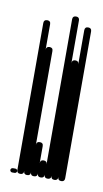

<svg xmlns="http://www.w3.org/2000/svg" viewBox="-55 -411 238 443"><g transform="rotate(10 64.0 -190.0)"><path d="M5 -10Q3 -10 1.5 -8.5Q0 -7 0 -5Q0 -3 1.5 -1.5Q3 0 5 0H11Q13 0 14.5 -1.5Q16 -3 16 -5Q16 -7 14.5 -8.5Q13 -10 11 -10Z M16 -8H32V-352H16ZM24 -16Q20 -16 18 -14Q16 -12 16 -8Q16 -4 18 -2Q20 0 24 0Q28 0 30 -2Q32 -4 32 -8Q32 -12 30 -14Q28 -16 24 -16ZM24 -360Q20 -360 18 -358Q16 -356 16 -352Q16 -348 18 -346Q20 -344 24 -344Q28 -344 30 -346Q32 -348 32 -352Q32 -356 30 -358Q28 -360 24 -360Z M32 -8H48V-292H32ZM40 -16Q36 -16 34 -14Q32 -12 32 -8Q32 -4 34 -2Q36 0 40 0Q44 0 46 -2Q48 -4 48 -8Q48 -12 46 -14Q44 -16 40 -16ZM40 -300Q36 -300 34 -298Q32 -296 32 -292Q32 -288 34 -286Q36 -284 40 -284Q44 -284 46 -286Q48 -288 48 -292Q48 -296 46 -298Q44 -300 40 -300Z M48 -8H64V-72H48ZM56 -16Q52 -16 50 -14Q48 -12 48 -8Q48 -4 50 -2Q52 0 56 0Q60 0 62 -2Q64 -4 64 -8Q64 -12 62 -14Q60 -16 56 -16ZM56 -80Q52 -80 50 -78Q48 -76 48 -72Q48 -68 50 -66Q52 -64 56 -64Q60 -64 62 -66Q64 -68 64 -72Q64 -76 62 -78Q60 -80 56 -80Z M64 -8H80V-32H64ZM72 -16Q68 -16 66 -14Q64 -12 64 -8Q64 -4 66 -2Q68 0 72 0Q76 0 78 -2Q80 -4 80 -8Q80 -12 78 -14Q76 -16 72 -16ZM72 -40Q68 -40 66 -38Q64 -36 64 -32Q64 -28 66 -26Q68 -24 72 -24Q76 -24 78 -26Q80 -28 80 -32Q80 -36 78 -38Q76 -40 72 -40Z M80 -8H96V-372H80ZM88 -16Q84 -16 82 -14Q80 -12 80 -8Q80 -4 82 -2Q84 0 88 0Q92 0 94 -2Q96 -4 96 -8Q96 -12 94 -14Q92 -16 88 -16ZM88 -380Q84 -380 82 -378Q80 -376 80 -372Q80 -368 82 -366Q84 -364 88 -364Q92 -364 94 -366Q96 -368 96 -372Q96 -376 94 -378Q92 -380 88 -380Z M96 -8H112V-272H96ZM104 -16Q100 -16 98 -14Q96 -12 96 -8Q96 -4 98 -2Q100 0 104 0Q108 0 110 -2Q112 -4 112 -8Q112 -12 110 -14Q108 -16 104 -16ZM104 -280Q100 -280 98 -278Q96 -276 96 -272Q96 -268 98 -266Q100 -264 104 -264Q108 -264 110 -266Q112 -268 112 -272Q112 -276 110 -278Q108 -280 104 -280Z M112 -8H128V-352H112ZM120 -16Q116 -16 114 -14Q112 -12 112 -8Q112 -4 114 -2Q116 0 120 0Q124 0 126 -2Q128 -4 128 -8Q128 -12 126 -14Q124 -16 120 -16ZM120 -360Q116 -360 114 -358Q112 -356 112 -352Q112 -348 114 -346Q116 -344 120 -344Q124 -344 126 -346Q128 -348 128 -352Q128 -356 126 -358Q124 -360 120 -360Z"/></g></svg>

Font: Wavefont ExtraLight
Style: Regular
Weight: 250
Version: Version 3.004;gftools[0.9.33]